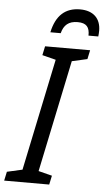

<svg xmlns="http://www.w3.org/2000/svg" viewBox="-96 -959 546 998"><g transform="rotate(5 177.0 -460.5)"><path d="M137 -789H191C202 -832 227 -854 274 -854C320 -854 337 -833 336 -789H387C388 -798 389 -808 389 -819C389 -882 351 -921 281 -921C204 -921 156 -878 137 -789ZM-35 0H200L210 -47L139 -65L261 -649L341 -667L351 -714H116L106 -667L177 -649L55 -65L-25 -47Z"/></g></svg>

Font: Noto Sans Display SemiCondensed
Style: Italic
Weight: 400
Width: 4
Italic angle: -12°
Designer: Monotype Design Team
Foundry: Monotype Imaging Inc.
Version: Version 1.900